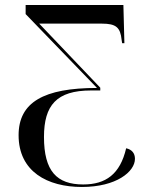

<svg xmlns="http://www.w3.org/2000/svg" viewBox="-20 -734 595 764"><path d="M306 10C443 10 517 -51 517 -102C517 -124 505 -139 482 -144C458 -41 401 0 311 0C206 0 155 -53 155 -189C155 -315 205 -374 342 -374H379V-385L136 -640H385C442 -640 459 -625 464 -575L466 -562H475L471 -714H82V-678L366 -384C154 -384 54 -327 54 -196C54 -51 169 10 306 10Z"/></svg>

Font: Noto Serif Display SemiCondensed
Style: Regular
Weight: 400
Width: 4
Designer: Monotype Design Team
Foundry: Monotype Imaging Inc.
Version: Version 2.009